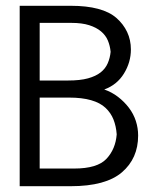

<svg xmlns="http://www.w3.org/2000/svg" viewBox="-20 -643 540 663"><path d="M48 -623H225Q279 -623 318.5 -612.5Q358 -602 382 -581Q406 -560 419 -532.5Q432 -505 432 -472Q432 -428 408 -389Q384 -350 340 -334Q366 -325 387.5 -308.5Q409 -292 425 -271Q441 -250 449 -225.5Q457 -201 457 -175Q457 -96 401 -48Q345 0 224 0H48ZM117 -564V-365H215Q257 -365 284 -372.5Q311 -380 327.5 -393Q344 -406 352 -424.5Q360 -443 362 -464Q360 -485 352.5 -503Q345 -521 329 -534.5Q313 -548 288 -556Q263 -564 226 -564ZM117 -306V-61H236Q316 -61 347.5 -94.5Q379 -128 383 -179Q381 -207 372 -230Q363 -253 344.5 -270.5Q326 -288 294.5 -297Q263 -306 219 -306Z"/></svg>

Font: Inconsolata
Style: Regular
Weight: 400
Designer: Raph Levien, Kirill Tkachev
Foundry: Cyreal
Version: Version 1.013